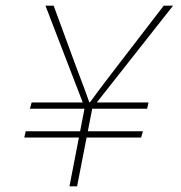

<svg xmlns="http://www.w3.org/2000/svg" viewBox="-20 -660 640 680"><path d="M226 0 280 -279 141 -640H170L245 -436Q257 -403 270 -369.5Q283 -336 296 -298H299Q325 -334 351 -368Q377 -402 403 -436L560 -640H593L307 -277L253 0ZM66 -173 71 -195H486L480 -173ZM86 -275 92 -297H506L501 -275Z"/></svg>

Font: SourceCodeVF
Style: Italic
Weight: 200
Italic angle: -11°
Monospace: yes
Designer: Paul D. Hunt, Teo Tuominen
Foundry: Adobe
Version: Version 1.026;hotconv 1.1.0;makeotfexe 2.6.0